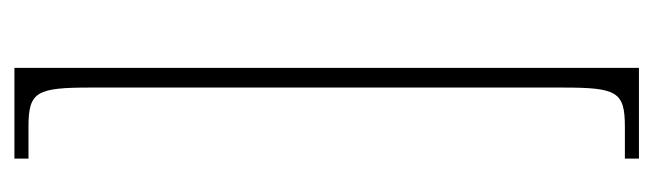

<svg xmlns="http://www.w3.org/2000/svg" viewBox="-348 -452 928 273"><g transform="rotate(-90 116.5 -316.0)"><path d="M27 128H156V-760H27V-740H72C122 -740 128 -729 128 -652V20C128 97 122 108 72 108H27Z"/></g></svg>

Font: Noto Serif Armenian ExtraCondensed Thin
Style: Regular
Weight: 100
Width: 2
Designer: Monotype Design Team
Foundry: Monotype Imaging Inc.
Version: Version 2.008